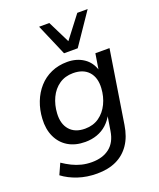

<svg xmlns="http://www.w3.org/2000/svg" viewBox="-169 -857 951 1148"><g transform="rotate(-20 307.0 -283.0)"><path d="M248 189Q183 189 127.5 170.5Q72 152 31 121L62 52Q90 71 118.5 85Q147 99 177.5 106.5Q208 114 242 114Q311 114 354.5 80Q398 46 409 -23L425 -122H429Q411 -87 384 -62.5Q357 -38 322 -25.5Q287 -13 246 -13Q183 -13 138 -40Q93 -67 70 -116.5Q47 -166 51 -231Q54 -287 73 -336Q92 -385 125 -422Q158 -459 204 -479.5Q250 -500 306 -500Q366 -500 410 -470.5Q454 -441 470 -385L466 -386L483 -491H573L500 -29Q489 43 456 91.5Q423 140 371 164.5Q319 189 248 189ZM272 -88Q324 -88 361.5 -114.5Q399 -141 420.5 -185.5Q442 -230 445 -283Q449 -349 415 -387Q381 -425 316 -425Q265 -425 227.5 -399Q190 -373 169 -328.5Q148 -284 145 -231Q141 -165 174.5 -126.5Q208 -88 272 -88ZM307 -555 221 -755H286L356 -614L464 -755H530L394 -555Z"/></g></svg>

Font: Nunito Sans 10pt Medium
Style: Italic
Weight: 500
Italic angle: -9°
Designer: Vernon Adams
Foundry: Vernon Adams
Version: Version 3.101;gftools[0.9.27]